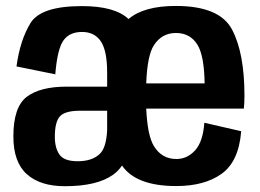

<svg xmlns="http://www.w3.org/2000/svg" viewBox="-20 -621 876 646"><path d="M198 5.5Q115.5 5.5 70.2 -35Q25 -75.5 25 -162Q25 -261 70 -295.2Q115 -329.5 204.5 -329.5H340.5Q340.5 -331.5 340.5 -334V-377Q340.5 -450.5 319.2 -482Q298 -513.5 256 -513.5Q214 -513.5 193.5 -485Q173 -456.5 166 -371L35.5 -397.5Q47.5 -486 82.5 -543.2Q117.5 -600.5 255.5 -600.5Q366.5 -600.5 412.5 -557Q464 -601 571.5 -601Q718.5 -601 760.5 -522Q802.5 -443 802.5 -299.5Q802.5 -275 800.5 -255.5H472Q476 -166 497.5 -130Q524 -86 573.5 -86Q610 -86 636.5 -115.2Q663 -144.5 667.5 -208L791.5 -179.5Q783.5 -78 726 -36.5Q668.5 5 573 5Q438 5 390.5 -64Q378.5 -46 361 -33.5Q307.5 5.5 198 5.5ZM472 -340.5H668.5Q667 -434.5 644 -471Q619.5 -510 572 -510Q524.5 -510 498 -469Q475.5 -435 472 -340.5ZM340.5 -183V-248.5H250.5Q199 -248.5 181.8 -229.8Q164.5 -211 164.5 -160.5Q164.5 -123.5 180 -101Q195.5 -78.5 241.5 -78.5Q289 -78.5 315 -102.5Q337.5 -123 340.5 -183Z"/></svg>

Font: Anybody SemiBold
Style: Regular
Weight: 600
Designer: Tyler Finck
Foundry: Etcetera Type Company
Version: Version 1.010; ttfautohint (v1.8.3) -l 8 -r 50 -G 200 -x 14 